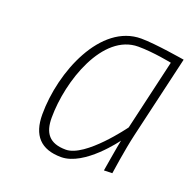

<svg xmlns="http://www.w3.org/2000/svg" viewBox="-98 -608 717 715"><g transform="rotate(20 260.0 -250.5)"><path d="M345 -477C406 -477 479 -462 479 -462L414 -182C414 -182 300 -24 222 -24C156 -24 132 -58 132 -118C132 -265 205 -477 345 -477ZM215 8C308 8 404 -126 404 -126C399 -103 382 0 382 0L415 -1C415 -1 429 -99 444 -163L520 -489C520 -489 402 -509 345 -509C185 -509 95 -287 95 -118C95 -35 134 8 215 8Z"/></g></svg>

Font: RazerF5 Thin
Style: Italic
Weight: 250
Foundry: Razer Inc.
Version: Version 2